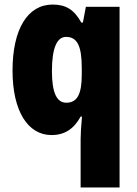

<svg xmlns="http://www.w3.org/2000/svg" viewBox="-20 -583 600 843"><path d="M334 28V240H505V-553H357L344 -484H337C306 -540 270 -563 211 -563C102 -563 35 -456 35 -273C35 -96 102 10 206 10C265 10 305 -18 334 -71H340C336 -28 334 5 334 28ZM271 -132C229 -132 208 -176 208 -271C208 -372 230 -421 270 -421C321 -421 339 -378 339 -283V-256C339 -171 320 -132 271 -132Z"/></svg>

Font: Noto Sans Georgian Condensed Black
Style: Regular
Weight: 900
Width: 3
Designer: Monotype Design Team, Akaki Razmadze
Foundry: Google LLC
Version: Version 2.005